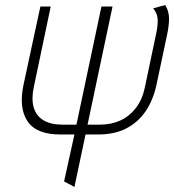

<svg xmlns="http://www.w3.org/2000/svg" viewBox="-20 -526 690 761"><path d="M635 -506 587 -493Q604 -473 605 -448.5Q606 -424 598 -388L554 -179Q544 -131 518.5 -98Q493 -65 457 -48.5Q421 -32 377 -32H327L426 -500H382L283 -32H226Q181 -32 152 -49.5Q123 -67 113.5 -100.5Q104 -134 114 -181L181 -500H140L73 -189Q54 -98 89 -45.5Q124 7 218 7H275L234 193L275 215L319 7H370Q434 7 480.5 -17Q527 -41 557 -85Q587 -129 600 -189L642 -387Q650 -424 650 -452.5Q650 -481 635 -506Z"/></svg>

Font: Advent Pro Light
Style: Italic
Weight: 300
Italic angle: -12°
Version: Version 3.000